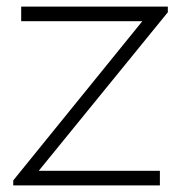

<svg xmlns="http://www.w3.org/2000/svg" viewBox="-20 -560 567 580"><path d="M20 0V-15L410 -496H44V-540H487V-523L97 -44H463V0Z"/></svg>

Font: Manrope ExtraLight ExtraLight
Style: Regular
Weight: 250
Version: Version 4.501